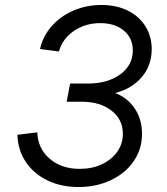

<svg xmlns="http://www.w3.org/2000/svg" viewBox="-20 -736 670 772"><path d="M50 -194 130 -204Q132 -139 179.5 -98Q227 -57 301 -57Q350 -57 389.5 -75.5Q429 -94 451.5 -126Q474 -158 474 -198Q474 -256 428 -291.5Q382 -327 308 -327H248L262 -400H332Q413 -400 463.5 -437Q514 -474 514 -533Q514 -583 478 -613Q442 -643 383 -643Q323 -643 277 -611.5Q231 -580 217 -529L141 -539Q152 -590 187.5 -630.5Q223 -671 275.5 -693.5Q328 -716 388 -716Q448 -716 493.5 -693.5Q539 -671 564.5 -630.5Q590 -590 590 -538Q590 -473 550 -426Q510 -379 443 -362Q493 -343 522 -299.5Q551 -256 551 -198Q551 -137 518 -88.5Q485 -40 426.5 -12Q368 16 296 16Q226 16 171 -10.5Q116 -37 84 -84.5Q52 -132 50 -194Z"/></svg>

Font: MedMera Sans
Style: Italic
Weight: 400
Italic angle: -11°
Designer: Kasper Nordkvist
Foundry: UNCUT.wtf
Version: Version 1.300